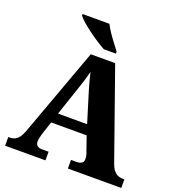

<svg xmlns="http://www.w3.org/2000/svg" viewBox="-162 -1061 1095 1190"><g transform="rotate(20 386.0 -465.5)"><path d="M6 0V-57H15Q32 -57 46.5 -63Q61 -69 73.5 -84Q86 -99 97 -128L311 -714H472L679 -127Q688 -101 700 -86Q712 -71 726.5 -64Q741 -57 758 -57H772V0H420V-57H460Q475 -57 488.5 -64.5Q502 -72 502 -92Q502 -101 500.5 -110Q499 -119 496.5 -126.5Q494 -134 492 -138L459 -233H225L199 -155Q197 -147 193.5 -136Q190 -125 188 -113.5Q186 -102 186 -93Q186 -76 196.5 -66.5Q207 -57 226 -57H272V0ZM246 -299H438L383 -478Q377 -498 370.5 -520Q364 -542 358 -565.5Q352 -589 347 -611Q342 -590 335 -567Q328 -544 321 -522Q314 -500 307 -480ZM376 -771Q351 -785 321 -804.5Q291 -824 261.5 -846Q232 -868 209.5 -888Q187 -908 178 -921V-931H355Q366 -909 384 -882Q402 -855 422 -829Q442 -803 456 -784V-771Z"/></g></svg>

Font: Noto Serif Thai ExtraBold
Style: Regular
Weight: 800
Version: Version 2.001